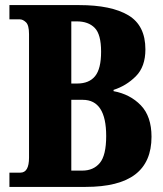

<svg xmlns="http://www.w3.org/2000/svg" viewBox="-20 -734 640 754"><path d="M17 0V-56H60Q94 -56 94 -115V-600Q94 -635 82 -646.5Q70 -658 58 -658H17V-714H291Q417 -714 484 -674Q551 -634 551 -540Q551 -472 513.5 -434.5Q476 -397 426 -381V-376Q491 -364 533 -320.5Q575 -277 575 -197Q575 -98 511 -49Q447 0 316 0ZM283 -406Q330 -406 353.5 -435Q377 -464 377 -531Q377 -599 352 -624.5Q327 -650 282 -650H260V-406ZM303 -64Q347 -64 372 -94Q397 -124 397 -200Q397 -342 305 -342H260V-64Z"/></svg>

Font: Noto Serif ExtraCondensed Black
Style: Regular
Weight: 900
Width: 2
Designer: Monotype Design Team
Foundry: Monotype Imaging Inc.
Version: Version 2.015; ttfautohint (v1.8.4.7-5d5b)